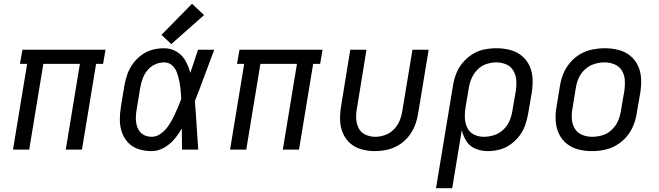

<svg xmlns="http://www.w3.org/2000/svg" viewBox="-20 -794 3496 1019"><path d="M49 0H135L210 -455H404L329 0H415L490 -455H527L540 -530H99L86 -455H124Z M785 8Q818 8 849.5 -9.5Q881 -27 904 -54Q927 -81 945 -112Q945 -56 946 0H1032Q1027 -64 1023.5 -128.5Q1020 -193 1014 -257Q1041 -325 1066 -393.5Q1091 -462 1117 -530H1031Q1011 -470 990 -407Q981 -441 964.5 -471Q948 -501 918 -519.5Q888 -538 851 -538Q820 -538 789.5 -530Q759 -522 732 -502.5Q705 -483 685.5 -456Q666 -429 655.5 -399Q645 -369 640 -339L622 -229Q616 -194 616 -159Q616 -124 627 -92Q638 -60 661 -36Q684 -12 717 -2Q750 8 785 8ZM785 -68Q765 -68 747 -76Q729 -84 718.5 -100.5Q708 -117 704 -136Q700 -155 701 -175.5Q702 -196 706 -217L724 -327Q728 -351 736.5 -375Q745 -399 761.5 -420Q778 -441 802.5 -452Q827 -463 851 -463Q876 -463 893.5 -447Q911 -431 919 -409Q927 -387 931.5 -364Q936 -341 938.5 -317Q941 -293 942 -269Q933 -244 922.5 -219.5Q912 -195 900 -171Q888 -147 872.5 -124.5Q857 -102 834 -85Q811 -68 785 -68ZM889 -560 1063 -714 999 -774 837 -609Z M1201 0H1287L1362 -455H1556L1481 0H1567L1642 -455H1679L1692 -530H1251L1238 -455H1276Z M1969 8Q2001 8 2033.5 1Q2066 -6 2096 -24Q2126 -42 2148 -69.5Q2170 -97 2182 -128Q2194 -159 2199 -191L2255 -530H2169L2115 -204Q2111 -178 2100.5 -152.5Q2090 -127 2069.5 -106.5Q2049 -86 2023 -77Q1997 -68 1971 -68Q1944 -68 1920 -79Q1896 -90 1884 -113Q1872 -136 1870.5 -163Q1869 -190 1874 -217L1925 -530H1839L1790 -229Q1784 -192 1785 -156Q1786 -120 1799.5 -88Q1813 -56 1838.5 -33.5Q1864 -11 1898.5 -1.5Q1933 8 1969 8Z M2294 205H2380L2431 -104Q2438 -72 2455.5 -44.5Q2473 -17 2504 -4.5Q2535 8 2569 8Q2600 8 2631 0Q2662 -8 2689.5 -27.5Q2717 -47 2737 -73.5Q2757 -100 2767.5 -130.5Q2778 -161 2783 -191L2802 -301Q2808 -338 2806.5 -375Q2805 -412 2790.5 -444Q2776 -476 2749 -498Q2722 -520 2687 -529Q2652 -538 2615 -538Q2583 -538 2550 -531.5Q2517 -525 2487.5 -506.5Q2458 -488 2435.5 -461Q2413 -434 2401 -402.5Q2389 -371 2384 -339ZM2548 -68Q2519 -68 2495 -80Q2471 -92 2459.5 -117Q2448 -142 2447 -170Q2446 -198 2451 -226L2468 -327Q2472 -353 2483 -378.5Q2494 -404 2514 -424.5Q2534 -445 2561 -454Q2588 -463 2614 -463Q2641 -463 2666 -452.5Q2691 -442 2704.5 -419Q2718 -396 2720 -368.5Q2722 -341 2718 -314L2699 -204Q2695 -177 2683.5 -151Q2672 -125 2650.5 -105Q2629 -85 2602 -76.5Q2575 -68 2548 -68Z M3121 8Q3154 8 3187 1.5Q3220 -5 3251 -23Q3282 -41 3305 -68Q3328 -95 3341 -127Q3354 -159 3359 -191L3378 -301Q3384 -338 3382.5 -375Q3381 -412 3366.5 -444Q3352 -476 3325 -498Q3298 -520 3262.5 -529Q3227 -538 3190 -538Q3158 -538 3124.5 -531.5Q3091 -525 3060.5 -507.5Q3030 -490 3006.5 -462.5Q2983 -435 2970 -403.5Q2957 -372 2952 -339L2934 -229Q2927 -192 2929 -155Q2931 -118 2945.5 -86Q2960 -54 2987 -32Q3014 -10 3049 -1Q3084 8 3121 8ZM3123 -68Q3095 -68 3070 -78Q3045 -88 3031 -111Q3017 -134 3015 -161.5Q3013 -189 3018 -217L3036 -327Q3040 -354 3051.5 -380Q3063 -406 3085 -426Q3107 -446 3134.5 -454.5Q3162 -463 3189 -463Q3216 -463 3241.5 -452.5Q3267 -442 3280.5 -419.5Q3294 -397 3296 -369.5Q3298 -342 3294 -314L3275 -204Q3271 -177 3259.5 -151Q3248 -125 3226 -104.5Q3204 -84 3177 -76Q3150 -68 3123 -68Z"/></svg>

Font: Iosevka Sparkle
Style: Italic
Weight: 400
Italic angle: -9°
Designer: Belleve Invis
Foundry: Belleve Invis
Version: Version 4.5.0; ttfautohint (v1.8.3)